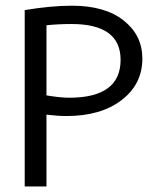

<svg xmlns="http://www.w3.org/2000/svg" viewBox="-20 -670 565 690"><path d="M491.6 -459.4Q491.6 -367.3 416.8 -310.1Q342.1 -253 218.8 -253Q188.1 -253 147 -257.9V0H68.8V-633.7Q163.4 -649.5 238.6 -649.5Q357.4 -649.5 424.5 -596.3Q491.6 -543.1 491.6 -459.4ZM413.4 -455Q413.4 -583.7 237.1 -583.7Q190.1 -583.7 147 -579.2V-327.2Q197 -318.8 228.7 -318.8Q413.4 -318.8 413.4 -455Z"/></svg>

Font: Shan Wanhai
Style: Regular
Weight: 400
Designer: Khon Soe Zaw Thu
Foundry: Shan Unicode
Version: Version 1.00 June 3, 2017, initial release